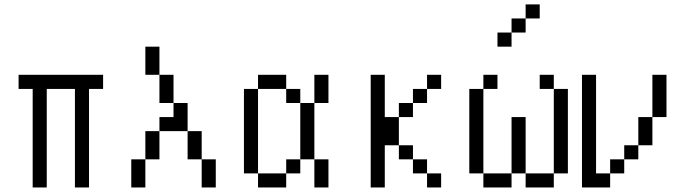

<svg xmlns="http://www.w3.org/2000/svg" viewBox="-20 -832 3040 852"><path d="M437.5 -437.5V-500H62.5V-437.5H125V0H187.5V-437.5H312.5V0H375V-437.5Z M562.5 -125Q562.5 -125 562.5 0H625Q625 0 625 -125ZM875 -125Q875 -125 875 0H937.5Q937.5 0 937.5 -125ZM625 -125H687.5Q687.5 -125 687.5 -250H625Q625 -250 625 -125ZM875 -125Q875 -125 875 -250H812.5Q812.5 -250 812.5 -125ZM687.5 -250H812.5Q812.5 -250 812.5 -375H750V-312.5H687.5ZM750 -375Q750 -375 750 -500H687.5Q687.5 -500 687.5 -375ZM687.5 -500Q687.5 -500 687.5 -625H625Q625 -625 625 -500Z M1125 -62.5V0H1250V-62.5ZM1125 -62.5Q1125 -62.5 1125 -437.5H1062.5Q1062.5 -437.5 1062.5 -62.5ZM1250 -62.5H1312.5V-125H1250ZM1375 -125Q1375 -125 1375 0H1437.5Q1437.5 0 1437.5 -125ZM1312.5 -125H1375Q1375 -125 1375 -375H1312.5Q1312.5 -375 1312.5 -125ZM1312.5 -375V-437.5H1250V-375ZM1375 -375H1437.5Q1437.5 -375 1437.5 -500H1375Q1375 -500 1375 -375ZM1125 -437.5H1250V-500H1125Z M1937.5 0V-62.5H1875V0ZM1937.5 -437.5V-500H1875V-437.5H1812.5V-375H1750V-312.5H1687.5V-500H1625Q1625 -500 1625 0H1687.5V-187.5H1750V-125H1812.5V-62.5H1875V-125H1812.5V-187.5H1750Q1750 -187.5 1750 -312.5H1812.5V-375H1875V-437.5Z M2187.5 -437.5V-500H2125V-437.5H2062.5Q2062.5 -437.5 2062.5 -62.5H2125V0H2250V-62.5H2125Q2125 -62.5 2125 -437.5ZM2375 -750V-812.5H2312.5V-750H2250V-687.5H2187.5V-625H2250V-687.5H2312.5V-750ZM2250 -62.5H2312.5V0H2437.5V-62.5H2312.5Q2312.5 -62.5 2312.5 -312.5H2250Q2250 -312.5 2250 -62.5ZM2437.5 -62.5H2500Q2500 -62.5 2500 -437.5H2437.5Q2437.5 -437.5 2437.5 -62.5ZM2437.5 -437.5V-500H2375V-437.5Z M2562.5 -500Q2562.5 -500 2562.5 0H2687.5V-62.5H2625V-500ZM2687.5 -62.5H2750V-125H2687.5ZM2750 -125H2812.5V-187.5H2750ZM2812.5 -187.5H2875Q2875 -187.5 2875 -312.5H2812.5Q2812.5 -312.5 2812.5 -187.5ZM2875 -312.5H2937.5V-500H2875Z"/></svg>

Font: UnifontExMono
Style: Regular
Weight: 500
Version: Version 15.0.06